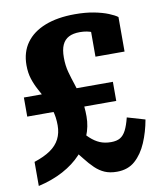

<svg xmlns="http://www.w3.org/2000/svg" viewBox="-83 -793 726 871"><g transform="rotate(-10 280.0 -357.5)"><path d="M25 12V-99Q71 -114 100 -134Q129 -154 143 -181.5Q157 -209 157 -244Q157 -283 147.5 -313Q138 -343 124.5 -369Q111 -395 97 -420.5Q83 -446 74 -474Q65 -502 65 -537Q65 -597 95.5 -639.5Q126 -682 183.5 -704.5Q241 -727 321 -727Q370 -727 408.5 -719.5Q447 -712 474 -701Q501 -690 514 -680V-521H380V-658Q393 -657 403.5 -650.5Q414 -644 420.5 -634.5Q427 -625 429.5 -616Q432 -607 430 -601Q413 -620 388.5 -631.5Q364 -643 329 -643Q298 -643 278 -632.5Q258 -622 248 -600Q238 -578 238 -542Q238 -505 246.5 -474Q255 -443 265.5 -412Q276 -381 284.5 -345Q293 -309 293 -261Q293 -215 275.5 -172.5Q258 -130 224 -93.5Q190 -57 140 -30Q90 -3 25 12ZM386 10Q354 10 330.5 0Q307 -10 286.5 -29.5Q266 -49 243.5 -78Q221 -107 191 -144Q187 -149 189.5 -160Q192 -171 199.5 -183Q207 -195 217 -204Q227 -213 239 -216Q266 -186 287.5 -166Q309 -146 331.5 -136.5Q354 -127 383 -127Q409 -127 425 -136.5Q441 -146 452 -167.5Q463 -189 472 -225L554 -201Q544 -145 523.5 -97Q503 -49 470 -19.5Q437 10 386 10ZM28 -395H438V-307H28Z"/></g></svg>

Font: Roboto Serif 20pt
Style: Bold
Weight: 700
Version: Version 1.008